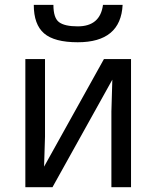

<svg xmlns="http://www.w3.org/2000/svg" viewBox="-20 -782 653 802"><path d="M492.2 -761.7Q484.4 -605.5 304.7 -605.5Q207 -605.5 164.1 -642.6Q121.1 -679.7 121.1 -761.7H203.1Q203.1 -707 226.6 -689.5Q250 -671.9 304.7 -671.9Q398.4 -671.9 410.2 -761.7ZM168 -535.2V-210.9L164.1 -85.9L414.1 -535.2H527.3V0H445.3V-316.4L449.2 -449.2L199.2 0H85.9V-535.2Z"/></svg>

Font: Droid Sans Fallback
Style: Regular
Weight: 400
Designer: Steve Matteson
Foundry: Ascender Corporation
Version: 3.00 (Khmer version)